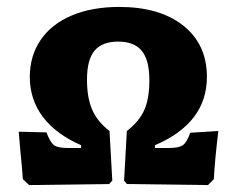

<svg xmlns="http://www.w3.org/2000/svg" viewBox="-20 -531 683 554"><path d="M46 -14Q44 -44 38 -104L34 -151L114 -149Q125 -120 136 -112Q147 -104 176 -104H214V-112Q141 -144 103.5 -194Q66 -244 66 -309Q66 -370 97.5 -416Q129 -462 187.5 -486.5Q246 -511 324 -511Q441 -511 509 -457Q577 -403 577 -309Q577 -176 427 -112V-104H467Q496 -104 507.5 -112Q519 -120 529 -148L610 -153Q600 -71 597 -14L580 3L346 0L338 -10L346 -153Q382 -181 396.5 -214Q411 -247 411 -299Q411 -358 389 -384.5Q367 -411 321 -411Q275 -411 253 -385Q231 -359 231 -301Q231 -249 246 -214.5Q261 -180 296 -153L304 -10L295 0L64 3Z"/></svg>

Font: Alegreya SC ExtraBold
Style: Regular
Weight: 800
Designer: Juan Pablo del Peral
Foundry: Huerta Tipografica
Version: Version 2.007; ttfautohint (v1.6)